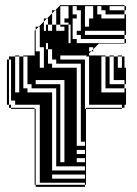

<svg xmlns="http://www.w3.org/2000/svg" viewBox="-20 -720 532 748"><path d="M167 -616H159V-624H167ZM215 -696V-624H247V-552H255V-624H247V-632H231V-648H247V-696ZM471 -392H465V-408H423V-500H407V-504H423V-500H439V-456H455V-500H439V-504H455V-500H465V-456H471ZM119 -392H215V-88H231V-408H119ZM115 0V-296H23V-300H15V-312H7V-488H15V-472H23V-488H15V-500H39V-504H55V-500H39V-360H55V-500H71V-504H115V-600L119 -604V-616H131L119 -604V-520H135V-456H151V-536H135V-616H131L151 -636V-648H163L151 -636V-600H183V-624H167V-648H163L183 -668V-680H195L183 -668V-624H199V-600H231V-616H215V-624H199V-680H195L215 -700H465V-696H471V-680H465V-696H407V-680H465V-664H471V-648H465V-664H391V-680H375V-696H359V-664H375V-648H471V-584H465V-600H311V-584H465V-568H471V-552H465V-568H295V-584H279V-600H295V-648H311V-616H327V-648H343V-696H311V-648H295V-680H279V-696H263V-664H279V-648H263V-568H279V-552H465V-550H365L343 -528V-520H335L343 -528V-536H327V-520H335L327 -512V-504H391V-500H407V-392H465V-376H471V-360H465V-376H391V-500H375V-360H471V-312H465V-300H455V-296H315V-300H455V-312H327V-500H315L319 -504H215V-488H311V-296H315V0H311V-8H135V-312H39V-328H15V-312H23V-300H115V-296H119V0H311V8H119V0ZM311 -152V-168H295V-472H199V-488H183V-528H167V-552H159V-528H167V-472H183V-456H279V-152ZM279 -120H311V-136H279ZM311 -88V-104H279V-88ZM311 -56V-72H199V-376H103V-392H87V-500H71V-376H87V-360H183V-56ZM183 -24H311V-40H183ZM167 -600H159V-616H167ZM23 -456V-472H15V-456ZM23 -440V-456H15V-440ZM23 -424V-440H15V-424ZM23 -408V-424H15V-408ZM23 -392V-408H15V-392ZM23 -376V-392H15V-376ZM23 -360V-376H15V-360ZM23 -344V-360H15V-344ZM23 -344H15V-328H23Z"/></svg>

Font: Rubik Broken Fax
Style: Regular
Weight: 400
Designer: Hubert and Fischer, NaN
Foundry: Hubert and Fischer, NaN
Version: Version 2.201